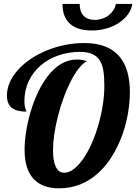

<svg xmlns="http://www.w3.org/2000/svg" viewBox="-20 -974 708 999"><path d="M305.2 -953.6H394.5Q394.5 -913.6 415 -892.1Q435.5 -870.6 473.1 -870.6Q493.2 -870.6 512.2 -877Q531.2 -883.3 546.4 -895Q561 -906.7 570.6 -921.6Q580.1 -936.5 582.5 -953.6H668.5Q664.1 -924.8 646 -899.7Q627.9 -874.5 599.1 -855.5Q570.8 -836.4 534.2 -825.9Q497.6 -815.4 457.5 -815.4Q382.8 -815.4 344 -850.3Q305.2 -885.3 305.2 -953.6ZM158.2 -39.6Q107.9 -89.8 107.9 -194.8Q107.9 -236.3 115.7 -287.1Q123.5 -337.9 138.2 -388.7Q153.8 -442.9 177 -492.2Q200.2 -541.5 229 -578.6Q295.9 -664.1 378.9 -664.1Q394 -664.1 406 -662.4Q418 -660.6 431.2 -655.8Q387.7 -630.4 345.2 -545.4Q306.2 -466.8 281.2 -368.2Q255.9 -269 255.9 -190.9Q255.9 -138.2 269.5 -107.9Q284.2 -75.2 314 -75.2Q338.4 -75.2 363.5 -94.2Q388.7 -113.3 413.1 -147.9Q436.5 -181.6 456.5 -226.3Q476.6 -271 491.2 -321.8Q522.9 -431.2 522.9 -528.8Q522.9 -575.7 517.6 -607.4Q512.2 -639.2 498.5 -660.2Q483.9 -682.6 459 -693.4Q434.1 -704.1 395 -704.1Q337.9 -704.1 285.6 -686.3Q233.4 -668.5 193.8 -635.3Q152.8 -600.6 129.9 -552.7Q106.9 -504.9 106.9 -446.8Q106.9 -424.8 112.3 -408.7Q113.8 -402.3 115.7 -399.4Q117.2 -396 117.2 -393.1Q67.4 -393.1 41.7 -412.8Q16.1 -432.6 16.1 -477.1Q16.1 -545.9 73.7 -610.4Q130.4 -672.9 220.7 -710.4Q315.9 -750 418.9 -750Q543.9 -750 603 -678.2Q655.8 -613.8 655.8 -494.1Q655.8 -443.8 646.5 -388.2Q637.2 -332.5 618.7 -278.8Q598.1 -220.2 568.1 -169.4Q538.1 -118.7 499 -81.1Q408.7 5.9 287.1 5.9Q203.6 5.9 158.2 -39.6Z"/></svg>

Font: Pattaya
Style: Regular
Weight: 400
Designer: Pablo Impallari / Thai characters Designed by Thanarat Vachiruckul and Suppakit Chalermlarp
Foundry: Pablo Impallari
Version: Version 2.000